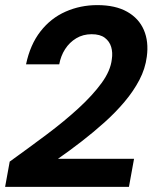

<svg xmlns="http://www.w3.org/2000/svg" viewBox="-29 -732 597 752"><path d="M-9 0 9 -99Q84 -153 153.5 -205Q223 -257 278.5 -308Q334 -359 369 -407Q404 -455 409 -500Q413 -526 406.5 -548Q400 -570 381.5 -584Q363 -598 330 -598Q296 -598 269.5 -582Q243 -566 226 -539.5Q209 -513 203 -480H73Q89 -557 129.5 -609Q170 -661 228 -686.5Q286 -712 352 -712Q423 -712 469 -686Q515 -660 534.5 -614.5Q554 -569 546 -510Q540 -463 517 -419Q494 -375 458.5 -333Q423 -291 380 -252.5Q337 -214 290.5 -178Q244 -142 198 -110H496L476 0Z"/></svg>

Font: DM Sans 36pt
Style: Bold Italic
Weight: 700
Italic angle: -10°
Designer: Colophon Foundry, Jonny Pinhorn
Foundry: Colophon Foundry
Version: Version 4.004;gftools[0.9.30]